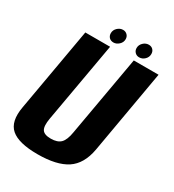

<svg xmlns="http://www.w3.org/2000/svg" viewBox="-190 -895 915 1007"><g transform="rotate(30 267.5 -391.0)"><path d="M193.5 3.5Q309 3.5 369.8 -36.5Q430.5 -76.5 447.5 -171L535.5 -675H385.5L300 -190Q292 -141 272.5 -121.5Q253 -102 213 -102Q173 -102 160.5 -121.5Q148 -141 156.5 -190L242 -675H92L3.5 -171Q-13.5 -76.5 32.8 -36.5Q79 3.5 193.5 3.5ZM245.5 -703Q263 -703 278 -716.8Q293 -730.5 293 -750Q293 -765.5 282.8 -775.8Q272.5 -786 257.5 -786Q239 -786 224.2 -772Q209.5 -758 209.5 -739Q209.5 -723.5 219.2 -713.2Q229 -703 245.5 -703ZM401 -703Q420 -703 434.2 -716.8Q448.5 -730.5 448.5 -750Q448.5 -765.5 438.8 -775.8Q429 -786 413 -786Q394.5 -786 380 -772Q365.5 -758 365.5 -739Q365.5 -723.5 375.8 -713.2Q386 -703 401 -703Z"/></g></svg>

Font: Anybody Condensed
Style: Bold Italic
Weight: 700
Width: 3
Italic angle: -10°
Version: Version 1.113;gftools[0.9.25]